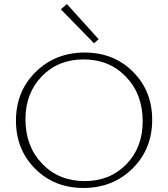

<svg xmlns="http://www.w3.org/2000/svg" viewBox="-20 -924 832 950"><path d="M445 -710 281 -878 311 -904 468 -730ZM393 6Q249 6 154 -89Q59 -184 59 -327Q59 -472 156.5 -568Q254 -664 399 -664Q543 -664 638 -569Q733 -474 733 -331Q733 -186 635.5 -90Q538 6 393 6ZM399 -28Q524 -28 605 -111Q686 -194 686 -324Q686 -458 603.5 -544Q521 -630 393 -630Q268 -630 187 -546.5Q106 -463 106 -334Q106 -200 188.5 -114Q271 -28 399 -28Z"/></svg>

Font: EauTestText Light
Style: Regular
Weight: 300
Designer: Christian Thalmann (Catharsis Fonts)
Version: Version 0.001;PS 000.001;hotconv 1.0.88;makeotf.lib2.5.64775